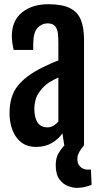

<svg xmlns="http://www.w3.org/2000/svg" viewBox="-20 -700 486 925"><path d="M181.6 -373.5Q200.2 -382.8 221.7 -392.6Q243.2 -402.3 261.2 -408.7V-490.2Q261.2 -515.6 259 -537.6Q256.8 -559.6 245.8 -573.5Q234.9 -587.4 208.5 -587.4Q182.1 -587.4 161.1 -565.9Q140.1 -544.4 140.1 -486.3V-459.5H45.9Q37.1 -497.6 37.1 -525.9Q37.1 -601.1 86.4 -640.4Q135.7 -679.7 212.4 -679.7Q279.3 -679.7 316.9 -660.9Q354.5 -642.1 369.6 -604.2Q384.8 -566.4 384.8 -508.3V0H289.6L280.8 -57.6Q261.2 -29.3 229 -10.7Q196.8 7.8 154.3 7.8Q110.4 7.8 82 -14.6Q53.7 -37.1 39.8 -74Q25.9 -110.8 25.9 -154.3Q25.9 -237.3 65.4 -286.4Q105 -335.4 181.6 -373.5ZM209 -86.4Q224.6 -86.4 237.8 -94.5Q251 -102.5 261.2 -114.3V-326.2Q252 -322.3 241.2 -316.9Q230.5 -311.5 216.3 -302.7Q190.4 -286.6 168 -254.6Q145.5 -222.7 145.5 -173.3Q145.5 -134.8 160.6 -110.6Q175.8 -86.4 209 -86.4ZM333.5 -5.9 384.8 0.5Q355.5 33.2 353 59.6Q350.6 85.9 365.2 101.6Q379.9 117.2 401.9 117.2Q405.8 117.2 409.9 117.2Q414.1 117.2 418 116.7L421.4 190.4Q401.4 198.2 384.5 201.7Q367.7 205.1 347.7 205.1Q332.5 205.1 308.8 196.8Q285.2 188.5 266.8 164.8Q248.5 141.1 248.5 95.2Q248.5 57.1 265.4 32.5Q282.2 7.8 290 0.5Z"/></svg>

Font: Fjalla One
Style: Regular
Weight: 400
Designer: Irina Smirnova, Eben Sorkin
Foundry: Sorkin Type
Version: Version 1.002; ttfautohint (v1.8.4.7-5d5b);gftools[0.9.25]